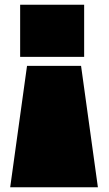

<svg xmlns="http://www.w3.org/2000/svg" viewBox="-20 -790 459 810"><path d="M393 0 322 -512H94L23 0ZM335 -550V-770H65V-550Z"/></svg>

Font: Mattone Black
Style: Regular
Weight: 900
Width: 6
Designer: Nunzio Mazzaferro
Foundry: Collletttivo
Version: Version 2.000;Glyphs 3.2 (3217)